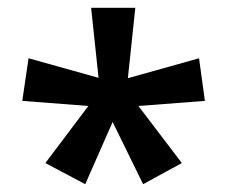

<svg xmlns="http://www.w3.org/2000/svg" viewBox="-20 -871 581 491"><path d="M326 -851 307 -671 489 -722 504 -613 334 -600 445 -454 346 -400 268 -559 198 -400 96 -454 206 -600 37 -613 53 -722 232 -672 213 -851Z"/></svg>

Font: Noto Sans Tamil UI SemiCondensed SemiBold
Style: Regular
Weight: 600
Width: 4
Designer: Jelle Bosma - Monotype Design Team
Foundry: Monotype Imaging Inc.
Version: Version 2.004; ttfautohint (v1.8.4.7-5d5b)